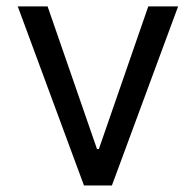

<svg xmlns="http://www.w3.org/2000/svg" viewBox="-20 -565 597 585"><path d="M522.7 -545.5 321 0H235.8L34.1 -545.5H125L275.6 -110.8H281.2L431.8 -545.5Z"/></svg>

Font: Inter Zeller
Style: Regular
Weight: 400
Designer: Rasmus Andersson; Joe Bland
Foundry: zeller
Version: Version 3.015;git-dec3a8cb1